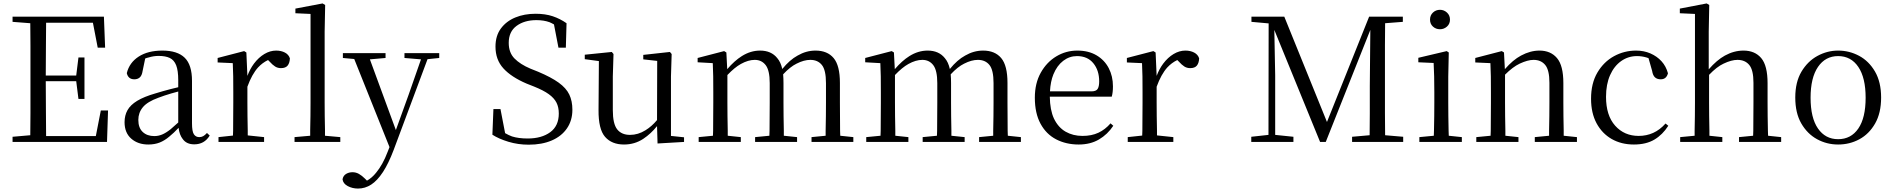

<svg xmlns="http://www.w3.org/2000/svg" viewBox="-20 -825 11003 1116"><path d="M53 0V-30L156 -39Q157 -103 157 -168Q157 -252 157 -337V-391Q157 -476 157 -560Q157 -625 156 -690L53 -698V-728H584L591 -548H548L520 -693H248Q247 -627 247 -559Q246 -476 246 -386H423L436 -491H471V-250H436L423 -353H246Q246 -255 247 -171Q247 -102 248 -34H537L566 -183H608L602 0Z M842 15Q782 15 743 -19Q704 -53 704 -115Q704 -154 721 -184.5Q738 -215 777.5 -239Q817 -263 883 -282Q925 -295 971 -307Q994 -313 1016 -318V-359Q1016 -415 1004 -445.5Q992 -476 967 -488Q942 -500 902 -500Q873 -500 844 -491Q834 -489 824 -485L809 -413Q805 -386 792.5 -375Q780 -364 761 -364Q725 -364 717 -400Q732 -461 786 -496Q840 -531 924 -531Q1011 -531 1053.5 -489.5Q1096 -448 1096 -355V-108Q1096 -61 1107 -44.5Q1118 -28 1138 -28Q1151 -28 1161 -33.5Q1171 -39 1183 -52L1199 -37Q1183 -11 1160.5 1.5Q1138 14 1109 14Q1064 14 1042 -17Q1023 -41 1018 -82Q990 -52 964 -31Q937 -8 908 3.5Q879 15 842 15ZM1016 -293Q996 -287 976 -282Q935 -270 901 -257Q837 -234 810.5 -202Q784 -170 784 -128Q784 -82 809.5 -58Q835 -34 877 -34Q900 -34 922 -43Q944 -52 972 -74Q991 -90 1016 -113Z M1250 0V-28L1334 -37Q1334 -50 1335 -65Q1335 -106 1335.5 -150.5Q1336 -195 1336 -229V-289Q1336 -341 1335.5 -381Q1335 -421 1333 -458L1245 -462V-488L1399 -528L1412 -520L1418 -384Q1433 -424 1456 -455Q1483 -491 1516.5 -511Q1550 -531 1585 -531Q1614 -531 1636 -519.5Q1658 -508 1665 -486Q1664 -459 1652 -444Q1640 -429 1613 -429Q1594 -429 1579 -438.5Q1564 -448 1547 -467L1538 -476Q1505 -460 1480 -433Q1444 -393 1418 -321V-229Q1418 -195 1418.5 -150.5Q1419 -106 1420 -65Q1420 -50 1420 -38L1515 -28V0Z M1692 0V-28L1783 -36Q1783 -53 1783 -71Q1784 -110 1784.5 -151.5Q1785 -193 1785 -229V-744L1697 -748V-775L1855 -805L1870 -796L1867 -641V-229Q1867 -193 1867.5 -151.5Q1868 -110 1869 -71Q1869 -53 1869 -36L1958 -28V0Z M2061 271Q2028 271 2001 256.5Q1974 242 1971 217Q1975 196 1991.5 186Q2008 176 2029 176Q2049 176 2066.5 186Q2084 196 2101 213L2113 225Q2142 209 2166 179Q2205 132 2233 58L2244 30L2039 -482L1973 -488V-516H2221V-488L2130 -480L2281 -69L2355 -274L2427 -480L2331 -488V-516H2533V-488L2465 -481L2268 47Q2238 126 2205.5 175.5Q2173 225 2137.5 248Q2102 271 2061 271Z M3053 16Q2991 16 2935 -1Q2879 -18 2842 -42L2848 -191H2889L2916 -51Q2937 -39 2956 -32Q2994 -20 3047 -20Q3128 -20 3178 -56.5Q3228 -93 3228 -165Q3228 -202 3214.5 -228.5Q3201 -255 3170 -277.5Q3139 -300 3084 -322L3041 -339Q2952 -377 2906 -427.5Q2860 -478 2860 -554Q2860 -617 2891.5 -659.5Q2923 -702 2975.5 -723.5Q3028 -745 3093 -745Q3150 -745 3193 -730.5Q3236 -716 3273 -690L3269 -548H3226L3200 -683Q3186 -691 3174 -696Q3141 -708 3098 -708Q3028 -708 2982.5 -674.5Q2937 -641 2937 -576Q2937 -519 2970.5 -485Q3004 -451 3063 -426L3108 -408Q3184 -376 3227.5 -344.5Q3271 -313 3289 -275.5Q3307 -238 3307 -187Q3307 -125 3275.5 -79Q3244 -33 3187 -8.5Q3130 16 3053 16Z M3607 15Q3536 15 3497 -29.5Q3458 -74 3459 -186L3461 -470L3379 -481V-507L3536 -523L3546 -511L3542 -380V-185Q3542 -105 3567.5 -73Q3593 -41 3642 -41Q3689 -41 3732 -68Q3768 -90 3799 -127L3800 -471L3719 -480V-506L3874 -523L3884 -511L3880 -380V-35L3956 -27V0L3802 9L3799 -92Q3764 -48 3719 -18Q3669 15 3607 15Z M4041 0V-28L4124 -36Q4124 -49 4125 -65Q4125 -106 4125.5 -150.5Q4126 -195 4126 -229V-290Q4126 -341 4125.5 -381Q4125 -421 4123 -458L4035 -463V-488L4189 -528L4202 -520L4207 -423Q4249 -472 4292 -499Q4343 -531 4398 -531Q4463 -531 4498 -487Q4518 -464 4527 -424Q4570 -477 4616 -502Q4666 -531 4720 -531Q4789 -531 4825.5 -487.5Q4862 -444 4862 -343V-229Q4862 -194 4862.5 -149.5Q4863 -105 4863 -65Q4863 -49 4864 -36L4940 -28V0H4697V-28L4779 -36Q4779 -49 4779 -65Q4780 -105 4780.5 -149.5Q4781 -194 4781 -229V-342Q4781 -418 4757 -447.5Q4733 -477 4690 -477Q4653 -477 4610 -455Q4573 -437 4532 -393Q4534 -370 4534 -342V-229Q4534 -194 4534.5 -149.5Q4535 -105 4536 -65Q4536 -49 4536 -36L4613 -28V0H4369V-28L4452 -36Q4453 -49 4453 -65Q4453 -105 4453.5 -149.5Q4454 -194 4454 -229V-342Q4454 -416 4430.5 -446.5Q4407 -477 4367 -477Q4329 -477 4286 -453Q4250 -433 4208 -389V-229Q4208 -195 4208.5 -150.5Q4209 -106 4210 -65Q4210 -49 4210 -36L4286 -28V0Z M5015 0V-28L5098 -36Q5098 -49 5099 -65Q5099 -106 5099.5 -150.5Q5100 -195 5100 -229V-290Q5100 -341 5099.5 -381Q5099 -421 5097 -458L5009 -463V-488L5163 -528L5176 -520L5181 -423Q5223 -472 5266 -499Q5317 -531 5372 -531Q5437 -531 5472 -487Q5492 -464 5501 -424Q5544 -477 5590 -502Q5640 -531 5694 -531Q5763 -531 5799.5 -487.5Q5836 -444 5836 -343V-229Q5836 -194 5836.5 -149.5Q5837 -105 5837 -65Q5837 -49 5838 -36L5914 -28V0H5671V-28L5753 -36Q5753 -49 5753 -65Q5754 -105 5754.5 -149.5Q5755 -194 5755 -229V-342Q5755 -418 5731 -447.5Q5707 -477 5664 -477Q5627 -477 5584 -455Q5547 -437 5506 -393Q5508 -370 5508 -342V-229Q5508 -194 5508.5 -149.5Q5509 -105 5510 -65Q5510 -49 5510 -36L5587 -28V0H5343V-28L5426 -36Q5427 -49 5427 -65Q5427 -105 5427.5 -149.5Q5428 -194 5428 -229V-342Q5428 -416 5404.5 -446.5Q5381 -477 5341 -477Q5303 -477 5260 -453Q5224 -433 5182 -389V-229Q5182 -195 5182.5 -150.5Q5183 -106 5184 -65Q5184 -49 5184 -36L5260 -28V0Z M6250 15Q6177 15 6119 -15Q6061 -45 6028 -106Q5995 -167 5995 -257Q5995 -341 6029.5 -402.5Q6064 -464 6120 -497.5Q6176 -531 6242 -531Q6307 -531 6353.5 -503.5Q6400 -476 6424.5 -429Q6449 -382 6449 -323Q6449 -287 6442 -263H6082Q6083 -186 6106 -136Q6131 -84 6174 -59.5Q6217 -35 6272 -35Q6325 -35 6364.5 -53.5Q6404 -72 6435 -108L6451 -94Q6418 -44 6368 -14.5Q6318 15 6250 15ZM6083 -294H6324Q6351 -294 6360 -308Q6369 -322 6369 -352Q6369 -416 6335 -457.5Q6301 -499 6240 -499Q6196 -499 6160 -471.5Q6124 -444 6103 -393Q6086 -351 6083 -294Z M6535 0V-28L6619 -37Q6619 -50 6620 -65Q6620 -106 6620.5 -150.5Q6621 -195 6621 -229V-289Q6621 -341 6620.5 -381Q6620 -421 6618 -458L6530 -462V-488L6684 -528L6697 -520L6703 -384Q6718 -424 6741 -455Q6768 -491 6801.5 -511Q6835 -531 6870 -531Q6899 -531 6921 -519.5Q6943 -508 6950 -486Q6949 -459 6937 -444Q6925 -429 6898 -429Q6879 -429 6864 -438.5Q6849 -448 6832 -467L6823 -476Q6790 -460 6765 -433Q6729 -393 6703 -321V-229Q6703 -195 6703.5 -150.5Q6704 -106 6705 -65Q6705 -50 6705 -38L6800 -28V0Z M7253 0V-30L7353 -41L7354 -689L7254 -698V-728H7445L7693 -116L7938 -728H8134V-698L8031 -690Q8030 -626 8030 -561Q8030 -476 8030 -391V-337Q8030 -252 8030 -168Q8030 -103 8031 -39L8136 -30V0H7839V-30L7941 -39Q7942 -103 7942 -167Q7942 -249 7942 -325L7945 -651L7686 0H7653L7387 -651L7392 -387V-41L7498 -30V0Z M8230 0V-28L8314 -36Q8315 -49 8315 -65Q8316 -106 8316.5 -150.5Q8317 -195 8317 -229V-289Q8317 -340 8316 -381Q8315 -422 8313 -459L8224 -463V-489L8389 -528L8401 -520L8398 -380V-229Q8398 -195 8398.5 -150.5Q8399 -106 8400 -65Q8400 -49 8401 -36L8477 -28V0ZM8350 -655Q8326 -655 8309 -670.5Q8292 -686 8292 -711Q8292 -736 8309 -752Q8326 -768 8350 -768Q8373 -768 8390.5 -752Q8408 -736 8408 -711Q8408 -686 8390.5 -670.5Q8373 -655 8350 -655Z M8561 0V-28L8644 -36Q8644 -49 8645 -65Q8645 -106 8645.5 -150.5Q8646 -195 8646 -229V-289Q8646 -341 8645.5 -381Q8645 -421 8643 -458L8555 -462V-488L8709 -528L8722 -520L8727 -423Q8774 -477 8821 -502Q8875 -531 8928 -531Q8993 -531 9030 -487.5Q9067 -444 9067 -342V-229Q9067 -194 9067.5 -149.5Q9068 -105 9069 -65Q9069 -49 9069 -36L9146 -28V0H8901V-28L8984 -36Q8984 -49 8984 -65Q8985 -105 8985.5 -149.5Q8986 -194 8986 -229V-344Q8986 -418 8961.5 -447.5Q8937 -477 8894 -477Q8860 -477 8813 -455Q8773 -436 8728 -391V-229Q8728 -195 8728.5 -150.5Q8729 -106 8730 -65Q8730 -49 8730 -36L8806 -28V0Z M9477 15Q9404 15 9348 -17Q9292 -49 9260 -108.5Q9228 -168 9228 -251Q9228 -341 9265 -403.5Q9302 -466 9361.5 -498.5Q9421 -531 9490 -531Q9535 -531 9573 -514.5Q9611 -498 9637.5 -469Q9664 -440 9675 -399Q9666 -364 9633 -364Q9612 -364 9599.5 -375.5Q9587 -387 9583 -413L9562 -487Q9556 -489 9550 -491Q9523 -499 9495 -499Q9444 -499 9403 -470Q9362 -441 9338.5 -388Q9315 -335 9315 -262Q9315 -154 9368 -94.5Q9421 -35 9505 -35Q9550 -35 9589 -52.5Q9628 -70 9661 -107L9677 -94Q9644 -42 9596 -13.5Q9548 15 9477 15Z M9746 0V-28L9830 -36Q9830 -49 9830 -65Q9831 -106 9831.5 -150.5Q9832 -195 9832 -229V-744L9744 -748V-775L9900 -805L9915 -796L9912 -641V-422Q9959 -476 10006 -502Q10059 -531 10114 -531Q10180 -531 10217 -487.5Q10254 -444 10254 -341V-229Q10254 -194 10254.5 -149.5Q10255 -105 10256 -65Q10257 -49 10257 -36L10333 -28V0H10088V-28L10170 -36Q10170 -49 10171 -65Q10171 -105 10171.5 -149.5Q10172 -194 10172 -229V-344Q10172 -418 10147.5 -447.5Q10123 -477 10079 -477Q10044 -477 9998 -455Q9959 -437 9914 -390V-229Q9914 -195 9914.5 -150.5Q9915 -106 9916 -65Q9916 -49 9916 -36L9991 -28V0Z M10664 15Q10598 15 10541.5 -16Q10485 -47 10450 -107.5Q10415 -168 10415 -258Q10415 -348 10451 -408.5Q10487 -469 10544 -500Q10601 -531 10664 -531Q10729 -531 10786 -500.5Q10843 -470 10878.5 -409Q10914 -348 10914 -258Q10914 -168 10879 -107Q10844 -46 10787.5 -15.5Q10731 15 10664 15ZM10664 -16Q10739 -16 10781.5 -78Q10824 -140 10824 -257Q10824 -373 10781.5 -436Q10739 -499 10664 -499Q10590 -499 10547 -436Q10504 -373 10504 -257Q10504 -140 10547 -78Q10590 -16 10664 -16Z"/></svg>

Font: Early Summer Mincho
Style: Regular
Weight: 400
Designer: GuiWonder
Version: Version 1.002